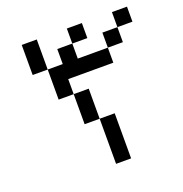

<svg xmlns="http://www.w3.org/2000/svg" viewBox="-107 -782 713 750"><g transform="rotate(-20 250.0 -407.0)"><path d="M312.5 -625V-687.5H250V-625H187.5V-562.5H125Q125 -562.5 125 -437.5H187.5Q187.5 -437.5 187.5 -312.5H250V-125H312.5V-312.5H250Q250 -312.5 250 -437.5H187.5V-500H375V-562.5H250V-625ZM500 -625V-687.5H437.5V-625H375V-562.5H437.5V-625ZM125 -562.5Q125 -562.5 125 -687.5H62.5Q62.5 -687.5 62.5 -562.5Z"/></g></svg>

Font: CalcUnifontExMono
Style: Regular
Weight: 500
Version: Version 15.0.06